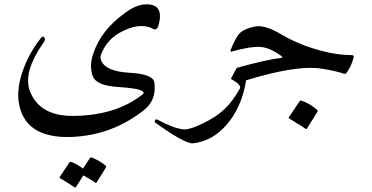

<svg xmlns="http://www.w3.org/2000/svg" viewBox="-20 -418 1682 868"><path d="M671 -288Q610 -320 519 -269Q459 -234 436 -169Q432 -157 438 -143Q459 -95 566 -89Q674 -83 678 -44Q688 33 633 78Q489 193 306 201Q87 210 64 39Q54 -39 102 -145Q116 -174 131.5 -199Q147 -224 165 -246Q175 -258 181 -248Q186 -239 180 -230Q81 -91 116 -4Q161 109 316 106Q506 103 624 9Q634 2 625 -5Q608 -19 512 -25Q414 -31 399 -75Q383 -120 401 -174Q437 -282 542 -357Q568 -377 591 -387Q614 -397 633 -398Q724 -404 697 -305Q689 -277 671 -288ZM387 296Q389 293 395 294Q412 301 428 310Q444 319 458 331Q462 335 459 339L416 408Q414 411 408 406Q405 403 392.5 395.5Q380 388 357 375L323 428Q320 432 314 427Q310 424 294.5 414Q279 404 251 387Q247 385 250 382L294 316Q296 313 301 314Q316 319 329.5 327Q343 335 355 344Z M1048 -107Q1054 -117 1066 -108Q1080 -98 1087 -81Q1094 -65 1091 -46Q1072 66 1007 143Q942 220 852 230Q834 232 783 203Q758 189 733 172Q708 155 683 137Q677 133 681 126Q685 119 692 123Q729 143 758.5 154Q788 165 812 167Q840 168 897 140Q926 126 950 110.5Q974 95 993 77Q1032 41 1064 -17Q1073 -34 1029 -58Q1023 -61 1026 -66Z M1579 -159Q1574 -140 1566 -122Q1558 -104 1546 -88Q1542 -82 1534 -85Q1519 -90 1495 -96Q1471 -102 1438 -107Q1379 -117 1290.5 -103Q1202 -89 1083 -52Q1073 -47 1059 -75Q1046 -102 1047 -106Q1049 -111 1053 -112Q1115 -129 1164.5 -140.5Q1214 -152 1251 -156Q1261 -157 1253 -164Q1226 -184 1201.5 -194.5Q1177 -205 1154 -206Q1109 -208 1028 -185Q1025 -183 1023 -185Q1021 -187 1022 -190Q1045 -250 1066 -270Q1087 -289 1132 -298Q1177 -307 1251 -263Q1301 -233 1363 -210Q1478 -169 1568 -169Q1582 -169 1579 -159ZM1335 39Q1337 36 1343 37Q1383 51 1414 79Q1418 83 1415 87L1368 163Q1365 168 1358 162Q1354 159 1337 148Q1320 137 1288 118Q1283 115 1286 112Z"/></svg>

Font: Amiri Modified
Style: Regular
Weight: 400
Version: 0.117-H1